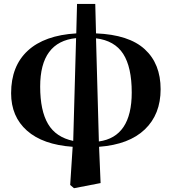

<svg xmlns="http://www.w3.org/2000/svg" viewBox="-20 -737 883 987"><path d="M473.6 -540 488.3 -9.8Q657.2 -33.2 657.2 -261.7Q657.2 -391.6 613.3 -460Q569.3 -528.3 473.6 -540ZM356.4 -12.7 371.1 -541Q186.5 -522.5 186.5 -292Q186.5 -168 227.1 -99.6Q267.6 -31.2 356.4 -12.7ZM469.7 -716.8 473.6 -565.4Q642.6 -558.6 724.1 -483.9Q805.7 -409.2 805.7 -278.3Q805.7 -149.4 724.6 -71.8Q643.6 5.9 489.3 17.6L497.1 204.1L360.4 230.5L340.8 213.9L353.5 17.6Q200.2 6.8 118.7 -65.4Q37.1 -137.7 37.1 -257.8Q37.1 -397.5 123 -476.6Q209 -555.7 372.1 -565.4L376 -716.8Z"/></svg>

Font: Bpmf Zihi Serif Heavy
Style: Heavy
Weight: 900
Foundry: But Ko
Version: Version 1.320